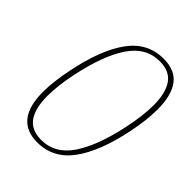

<svg xmlns="http://www.w3.org/2000/svg" viewBox="-207 -815 930 930"><g transform="rotate(45 257.5 -350.0)"><path d="M62 -183Q62 -253 82 -350Q117 -523 184.5 -616.5Q252 -710 362 -710Q442 -710 478.5 -660Q515 -610 515 -516Q515 -441 496 -350Q461 -177 393 -83.5Q325 10 215 10Q62 10 62 -183ZM467 -350Q487 -445 487 -516Q487 -600 456 -644Q425 -688 358 -688Q263 -688 204 -600Q145 -512 111 -350Q91 -255 91 -184Q91 -100 122 -56Q153 -12 220 -12Q315 -12 374 -100Q433 -188 467 -350Z"/></g></svg>

Font: Taviraj Thin
Style: Italic
Weight: 250
Italic angle: -12°
Designer: Katatrad Team
Foundry: CadsonDemak
Version: Version 1.001